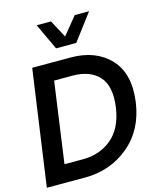

<svg xmlns="http://www.w3.org/2000/svg" viewBox="-142 -1102 1011 1203"><g transform="rotate(-15 364.0 -500.0)"><path d="M212 -1000H305L366 -886L459 -1000H552L423 -829H292ZM116 -750H365Q528 -750 620 -652Q712 -554 687 -373Q662 -198 541.5 -99Q421 0 259 0H10ZM275 -114Q385 -114 462 -178.5Q539 -243 558 -373Q577 -510 518.5 -573.5Q460 -637 348 -637H228L155 -114Z"/></g></svg>

Font: Oakes Grotesk
Style: Bold Italic
Weight: 600
Italic angle: -8°
Designer: Samuel Oakes
Foundry: Samuel Oakes
Version: Version 1.000;PS 001.000;hotconv 1.0.88;makeotf.lib2.5.64775